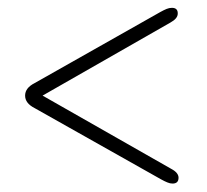

<svg xmlns="http://www.w3.org/2000/svg" viewBox="-20 -580 516 478"><path d="M424.5 -137.5Q424.5 -123 409.5 -123Q403.5 -123 396.8 -125.8Q390 -128.5 381 -133.5L66 -311Q42.5 -323 42.5 -342Q42.5 -361 66 -373L379 -550Q388 -555 394.8 -557.8Q401.5 -560.5 408 -560.5Q423 -560.5 422.5 -546Q422.5 -534 404.5 -524L86 -342L406.5 -159.5Q424.5 -150 424.5 -137.5Z"/></svg>

Font: Fraunces 72pt S050 Light
Style: Regular
Weight: 300
Version: Version 1.000; ttfautohint (v1.8.3)